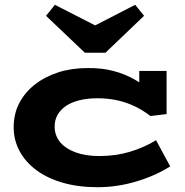

<svg xmlns="http://www.w3.org/2000/svg" viewBox="-20 -767 770 801"><path d="M387 14Q307 14 242.5 -4.5Q178 -23 132 -57Q86 -91 61.5 -137Q37 -183 37 -236Q37 -292 60.5 -337Q84 -382 125.5 -414.5Q167 -447 222.5 -465Q278 -483 344 -483Q404 -484 453 -471Q502 -458 543 -434.5Q584 -411 616 -379L561 -374V-471H675V-291L608 -283Q575 -308 540 -324.5Q505 -341 467 -349Q429 -357 386 -357Q344 -357 310.5 -348.5Q277 -340 254.5 -324.5Q232 -309 220 -287.5Q208 -266 208 -239Q208 -202 230.5 -174.5Q253 -147 295 -131.5Q337 -116 394 -116Q462 -116 521 -133.5Q580 -151 631 -182L690 -73Q629 -34 549 -10Q469 14 387 14ZM544 -747 581 -701 420 -547H334L172 -701L209 -747L377 -661Z"/></svg>

Font: BioRhyme SemiExpanded ExtraBold
Style: Regular
Weight: 800
Width: 6
Designer: Aoife Mooney
Foundry: Aoife Mooney Type
Version: Version 1.600;gftools[0.9.33]